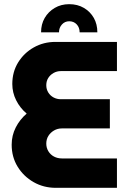

<svg xmlns="http://www.w3.org/2000/svg" viewBox="-20 -901 620 921"><path d="M312 -881Q352 -881 382.5 -863Q413 -845 430 -815Q447 -785 447 -746H362Q362 -769 348 -784Q334 -799 312 -799Q291 -799 277 -783.5Q263 -768 263 -746H177Q177 -785 194.5 -815Q212 -845 242.5 -863Q273 -881 312 -881ZM248 0Q189 0 141 -27.5Q93 -55 64.5 -101.5Q36 -148 36 -207Q36 -251 55.5 -289.5Q75 -328 108 -356Q76 -383 57.5 -420Q39 -457 39 -498Q39 -556 67 -601.5Q95 -647 142 -673.5Q189 -700 246 -700H541V-560H272Q253 -560 237 -551Q221 -542 211.5 -527Q202 -512 202 -492Q202 -473 211.5 -457.5Q221 -442 237 -433.5Q253 -425 272 -425H507V-285H277Q256 -285 239 -275Q222 -265 212 -249Q202 -233 202 -212Q202 -192 212 -175.5Q222 -159 239 -150Q256 -141 277 -141H541V0Z"/></svg>

Font: MuseoModerno Thin
Style: Bold
Weight: 700
Version: Version 1.003